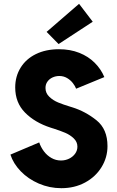

<svg xmlns="http://www.w3.org/2000/svg" viewBox="-20 -988 621 1016"><path d="M35.2 -169.9 187.5 -234.4Q195.8 -209.5 212.2 -187.5Q228.5 -165.5 252 -152.1Q275.4 -138.7 302.7 -138.7Q325.7 -138.7 345.7 -148.4Q365.7 -158.2 377.7 -175Q389.6 -191.9 389.6 -211.9Q389.6 -237.3 370.1 -255.9Q350.6 -274.4 325.2 -285.2Q299.8 -295.9 263.7 -307.6Q260.3 -308.6 256.3 -309.8Q252.4 -311 248 -312.5Q164.6 -339.4 112.5 -392.1Q60.5 -444.8 60.5 -525.4Q60.5 -583.5 88.9 -629.6Q117.2 -675.8 169.7 -701.7Q222.2 -727.5 292 -727.5Q351.6 -727.5 399.4 -708.5Q447.3 -689.5 480.7 -656.2Q514.2 -623 532.2 -580.1L382.8 -518.6Q377.9 -532.2 365.7 -548.1Q353.5 -564 335 -575Q316.4 -585.9 293.9 -585.9Q275.4 -585.9 258.5 -578.4Q241.7 -570.8 231.2 -556.4Q220.7 -542 220.7 -522.5Q220.7 -495.1 241 -475.8Q261.2 -456.5 288.1 -445.6Q314.9 -434.6 350.6 -423.8Q355.5 -421.9 363.3 -419.9Q432.1 -398.4 490.5 -351.6Q548.8 -304.7 548.8 -214.8Q548.8 -154.8 517.3 -103.5Q485.8 -52.2 430.2 -22.2Q374.5 7.8 304.7 7.8Q241.7 7.8 185.3 -16.6Q128.9 -41 89.6 -81.8Q50.3 -122.6 35.2 -169.9ZM226.6 -819.3 398.4 -967.8 470.7 -873 290 -754.9Z"/></svg>

Font: Reddit Sans Chocolate ExtraBold
Style: Regular
Weight: 800
Designer: Stephen Hutchings
Foundry: Reddit
Version: Version 1.011